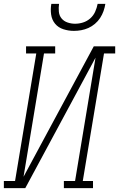

<svg xmlns="http://www.w3.org/2000/svg" viewBox="-54 -975 617 995"><path d="M-34 0V-37H24L134 -698H81V-735H232V-698H174L68 -59L432 -735H543V-698H485L375 -37H428V0H277V-37H335L441 -676L77 0ZM329 -815Q301 -815 274.5 -823.5Q248 -832 231.5 -852Q215 -872 211 -899.5Q207 -927 212 -955H252Q249 -935 251 -914.5Q253 -894 265 -879.5Q277 -865 296 -858.5Q315 -852 335 -852Q356 -852 376.5 -858.5Q397 -865 413.5 -879.5Q430 -894 439 -914Q448 -934 452 -955H492Q489 -936 482.5 -917.5Q476 -899 465 -882Q454 -865 438 -851.5Q422 -838 404 -830Q386 -822 367 -818.5Q348 -815 329 -815Z"/></svg>

Font: Iosevka Curly Slab XLtObl
Style: Regular
Weight: 200
Italic angle: -9°
Monospace: yes
Designer: Belleve Invis
Foundry: Belleve Invis
Version: Version 11.1.0; ttfautohint (v1.8.3)